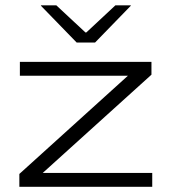

<svg xmlns="http://www.w3.org/2000/svg" viewBox="-20 -714 656 734"><path d="M562 -53V0H54V-49L469 -424.5H56V-477.5H559V-428.5L143.5 -53ZM273 -551.5 136.5 -692V-693.5H195.5L306.5 -590H310L421 -693.5H480V-692L343.5 -551.5Z"/></svg>

Font: Anek Latin Expanded Light
Style: Regular
Weight: 300
Width: 7
Designer: Yesha Goshar
Foundry: Ek Type
Version: Version 1.003